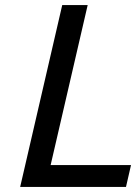

<svg xmlns="http://www.w3.org/2000/svg" viewBox="-20 -742 540 762"><path d="M60 0 227 -722H328L181 -87H500L480 0Z"/></svg>

Font: Perun
Style: Italic
Weight: 400
Italic angle: -12°
Foundry: Copyright (c) Stefan Peev, Context Ltd, 2016
Version: Version 1.027